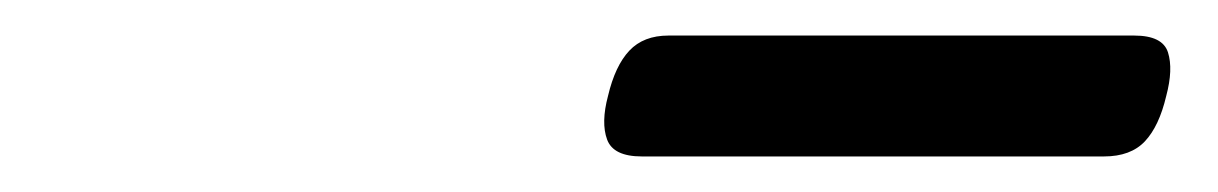

<svg xmlns="http://www.w3.org/2000/svg" viewBox="-20 -784 685 108"><path d="M341 -696Q325 -696 321.5 -705.5Q318 -715 322 -730Q326 -747 334 -755.5Q342 -764 356 -764H618Q634 -764 637 -754.5Q640 -745 636 -730Q632 -713 624 -704.5Q616 -696 601 -696Z"/></svg>

Font: Playwrite CO Light
Style: Regular
Weight: 300
Version: Version 1.002